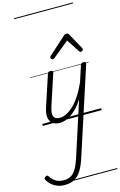

<svg xmlns="http://www.w3.org/2000/svg" viewBox="-360 -1215 1214 1938"><g transform="rotate(-15 247.5 -245.5)"><path d="M175 16Q132 16 103 -4.5Q74 -25 66.5 -66.5Q59 -108 80 -172L186 -494Q190 -506 196.5 -510.5Q203 -515 217 -515Q233 -515 239 -509Q245 -503 241 -491L134 -165Q120 -123 120.5 -93.5Q121 -64 138.5 -49Q156 -34 189 -34Q219 -34 254 -50Q289 -66 327 -100.5Q365 -135 402.5 -190.5Q440 -246 476 -325L531 -494Q535 -506 541.5 -510.5Q548 -515 561 -515Q579 -515 583.5 -507.5Q588 -500 584 -488L294 404Q269 484 238.5 534.5Q208 585 166 609.5Q124 634 60 634Q20 634 -12.5 622Q-45 610 -70.5 588.5Q-96 567 -114 538Q-120 528 -120 519.5Q-120 511 -107 503Q-95 495 -88 496Q-81 497 -75 506Q-48 548 -14.5 566.5Q19 585 65 585Q111 585 142.5 565Q174 545 197 504.5Q220 464 240 402L424 -166Q392 -115 358.5 -80Q325 -45 293 -24Q261 -3 231 6.5Q201 16 175 16ZM273 -623Q265 -623 258 -630Q251 -637 251 -645Q251 -650 253.5 -654Q256 -658 260 -662L441 -825Q449 -832 456 -834.5Q463 -837 471 -837Q478 -837 484.5 -834Q491 -831 495 -823L585 -660Q588 -655 589.5 -651Q591 -647 591 -644Q591 -635 582 -629Q573 -623 566 -623Q560 -623 555.5 -626Q551 -629 548 -634L460 -769L295 -634Q288 -629 283.5 -626Q279 -623 273 -623ZM0 605H615V615H0ZM0 -20H615V0H0ZM0 -505H615V-500H0ZM0 -1125H615V-1115H0Z"/></g></svg>

Font: Playwrite CU Guides
Style: Regular
Weight: 400
Designer: Veronika Burian, José Scaglione
Foundry: TypeTogether
Version: Version 1.003